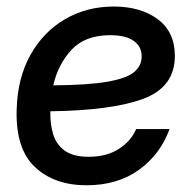

<svg xmlns="http://www.w3.org/2000/svg" viewBox="-20 -547 578 579"><path d="M240.7 11.7Q143.6 11.7 85 -43.7Q26.4 -99.1 30.3 -217.3Q32.7 -311 71.5 -380.9Q110.4 -450.7 175.8 -489Q241.2 -527.3 323.2 -527.3Q404.3 -527.3 455.8 -489Q507.3 -450.7 507.3 -378.4Q507.3 -284.7 412.6 -249.3Q317.9 -213.9 131.8 -211.4Q130.9 -174.8 139.9 -143.6Q148.9 -112.3 174.3 -93.3Q199.7 -74.2 247.6 -74.2Q300.8 -74.2 337.6 -97.4Q374.5 -120.6 390.6 -157.7H491.2Q463.9 -82 399.4 -35.2Q335 11.7 240.7 11.7ZM140.6 -289.6Q245.6 -290.5 303.5 -300.5Q361.3 -310.5 384.3 -329.6Q407.2 -348.6 407.2 -377Q407.2 -406.7 383.1 -423.8Q358.9 -440.9 312.5 -440.9Q236.3 -440.9 195.6 -396.7Q154.8 -352.5 140.6 -289.6Z"/></svg>

Font: Inter Display Medium
Style: Italic
Weight: 500
Italic angle: -9.39999°
Designer: Rasmus Andersson
Foundry: rsms
Version: Version 4.000;git-a52131595